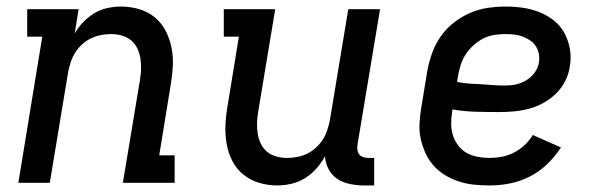

<svg xmlns="http://www.w3.org/2000/svg" viewBox="-20 -558 1840 586"><path d="M36 0 109 -446H63V-530H220L208 -456Q219 -475 234.5 -491Q250 -507 268.5 -518Q287 -529 308 -533.5Q329 -538 349 -538Q378 -538 405 -530Q432 -522 452.5 -505Q473 -488 485.5 -464Q498 -440 503.5 -412.5Q509 -385 507.5 -356.5Q506 -328 501 -299L466 -84H513V0H355L407 -313Q410 -330 410.5 -347Q411 -364 408.5 -380Q406 -396 399 -410.5Q392 -425 380 -435Q368 -445 352 -449.5Q336 -454 319 -454Q303 -454 288 -451Q273 -448 258 -441Q243 -434 230.5 -422.5Q218 -411 209.5 -397.5Q201 -384 196 -368.5Q191 -353 188 -338L132 0Z M826 8Q798 8 771 0Q744 -8 723 -25Q702 -42 689.5 -66Q677 -90 672 -117.5Q667 -145 668 -173.5Q669 -202 674 -231L709 -446H663V-530H820L768 -217Q765 -200 764.5 -183Q764 -166 766.5 -150Q769 -134 776 -119.5Q783 -105 795 -95Q807 -85 823 -80.5Q839 -76 856 -76Q872 -76 887.5 -79Q903 -82 917.5 -89Q932 -96 944.5 -107.5Q957 -119 965.5 -132.5Q974 -146 979 -161.5Q984 -177 987 -192L1043 -530H1140L1071 -116Q1070 -108 1071 -100Q1072 -92 1076.5 -86.5Q1081 -81 1088.5 -78.5Q1096 -76 1104 -76H1122V8H1090Q1069 8 1047.5 3.5Q1026 -1 1009.5 -12Q993 -23 983 -41.5Q973 -60 972 -81Q961 -61 945.5 -43.5Q930 -26 910.5 -14Q891 -2 869 3Q847 8 826 8Z M1474 8Q1450 8 1426 5.5Q1402 3 1379.5 -4.5Q1357 -12 1337.5 -24Q1318 -36 1303 -53Q1288 -70 1278.5 -91Q1269 -112 1264 -135Q1259 -158 1260.5 -182.5Q1262 -207 1266 -231L1284 -341Q1289 -368 1298.5 -395Q1308 -422 1324.5 -446Q1341 -470 1364.5 -488.5Q1388 -507 1414.5 -518.5Q1441 -530 1469 -534Q1497 -538 1524 -538Q1551 -538 1577.5 -534Q1604 -530 1627.5 -520.5Q1651 -511 1671 -495Q1691 -479 1703 -456.5Q1715 -434 1719.5 -407.5Q1724 -381 1719 -355Q1716 -332 1705 -310.5Q1694 -289 1676.5 -272Q1659 -255 1638 -243.5Q1617 -232 1594 -226Q1571 -220 1548.5 -218Q1526 -216 1503 -216Q1468 -216 1432 -217Q1396 -218 1361 -224L1360 -217Q1357 -199 1357 -180Q1357 -161 1362.5 -144.5Q1368 -128 1378.5 -114Q1389 -100 1404 -91.5Q1419 -83 1437 -79.5Q1455 -76 1474 -76Q1493 -76 1511.5 -79.5Q1530 -83 1548 -92Q1566 -101 1581 -115Q1596 -129 1606 -146L1692 -108Q1674 -80 1650 -57Q1626 -34 1596.5 -19Q1567 -4 1536 2Q1505 8 1474 8ZM1518 -297Q1529 -297 1540.5 -298Q1552 -299 1563 -302.5Q1574 -306 1584.5 -312Q1595 -318 1603.5 -326.5Q1612 -335 1617.5 -345.5Q1623 -356 1625 -368Q1627 -381 1624.5 -394Q1622 -407 1615 -417.5Q1608 -428 1597.5 -435Q1587 -442 1575 -446.5Q1563 -451 1550 -452.5Q1537 -454 1524 -454Q1507 -454 1489.5 -451.5Q1472 -449 1456 -441Q1440 -433 1426 -420.5Q1412 -408 1402 -393Q1392 -378 1386.5 -361Q1381 -344 1378 -327L1375 -308Q1393 -304 1410.5 -303Q1428 -302 1446 -301Q1464 -300 1482 -298.5Q1500 -297 1518 -297Z"/></svg>

Font: Iosevka Curly Slab MdEx
Style: Italic
Weight: 500
Width: 7
Italic angle: -9°
Monospace: yes
Designer: Belleve Invis
Foundry: Belleve Invis
Version: Version 11.0.0; ttfautohint (v1.8.3)